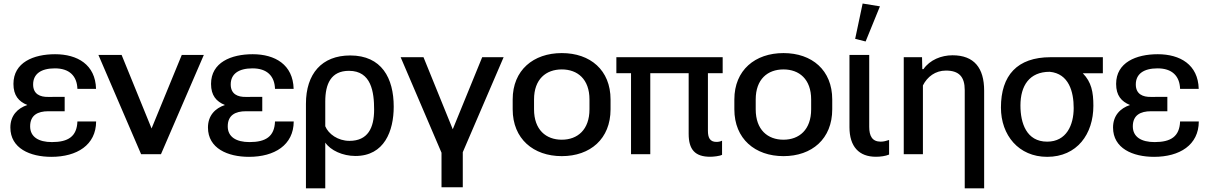

<svg xmlns="http://www.w3.org/2000/svg" viewBox="-20 -857 6694 1067"><path d="M265.6 14.6C407.2 14.6 513.7 -50.8 514.2 -182.1H410.2C407.2 -98.6 358.9 -67.4 268.6 -67.4C194.3 -67.4 147.5 -96.2 147.5 -154.8C147.5 -216.8 189.5 -238.8 248.5 -238.8H339.4V-318.8L248.5 -318.4C202.6 -317.4 164.1 -334 164.1 -387.7C164.1 -446.3 208 -477.1 285.2 -477.1C365.2 -477.1 407.7 -435.1 410.2 -363.3H513.7C510.3 -498 410.2 -555.7 286.1 -555.7C166.5 -555.7 54.7 -510.3 54.7 -390.6C54.7 -326.2 84 -293 131.8 -273.4C77.1 -255.4 37.6 -214.4 37.6 -148.4C37.6 -32.2 147.5 14.6 265.6 14.6Z M874.5 0 1112.8 -551.8H990.2L822.3 -143.1L655.8 -551.8H526.9L764.2 0Z M1363.8 14.6C1505.4 14.6 1611.8 -50.8 1612.3 -182.1H1508.3C1505.4 -98.6 1457 -67.4 1366.7 -67.4C1292.5 -67.4 1245.6 -96.2 1245.6 -154.8C1245.6 -216.8 1287.6 -238.8 1346.7 -238.8H1437.5V-318.8L1346.7 -318.4C1300.8 -317.4 1262.2 -334 1262.2 -387.7C1262.2 -446.3 1306.2 -477.1 1383.3 -477.1C1463.4 -477.1 1505.9 -435.1 1508.3 -363.3H1611.8C1608.4 -498 1508.3 -555.7 1384.3 -555.7C1264.6 -555.7 1152.8 -510.3 1152.8 -390.6C1152.8 -326.2 1182.1 -293 1230 -273.4C1175.3 -255.4 1135.7 -214.4 1135.7 -148.4C1135.7 -32.2 1245.6 14.6 1363.8 14.6Z M1680.2 189.5H1787.6V-64.5C1816.9 -21.5 1884.3 9.8 1955.1 9.8C2116.2 9.8 2168 -129.4 2168 -264.2C2168 -422.9 2101.1 -548.8 1926.3 -548.8C1768.1 -548.8 1680.2 -446.8 1680.2 -280.3ZM1921.9 -74.2C1857.4 -74.2 1805.2 -112.8 1787.6 -155.3V-293C1787.6 -390.6 1819.3 -463.4 1919.4 -463.4C2043.9 -463.4 2059.1 -344.7 2059.1 -248C2059.1 -145.5 2023.9 -74.2 1921.9 -74.2Z M2551.8 183.6V-11.2L2778.8 -539.1H2659.7L2496.1 -138.7L2333.5 -539.1H2206.5L2433.6 -8.3V183.6Z M3102.1 10.7C3260.3 10.7 3373 -85.4 3373 -249.5V-304.2C3373 -467.3 3260.3 -562 3102.1 -562C2944.3 -562 2829.1 -467.3 2829.1 -304.2V-249.5C2829.1 -85.4 2944.3 10.7 3102.1 10.7ZM3102.1 -80.6C3014.2 -80.6 2947.8 -135.7 2947.8 -249.5V-304.2C2947.8 -417 3014.2 -471.2 3102.1 -471.2C3189.5 -471.2 3255.9 -417 3255.9 -304.2V-249.5C3255.9 -136.2 3189.5 -80.6 3102.1 -80.6Z M3405.3 -450.2H3486.8V0H3593.8V-450.2H3807.1V-113.3C3807.1 -26.4 3841.8 14.2 3926.8 14.2C3943.8 14.2 3978.5 10.7 3992.7 3.4V-75.2C3982.9 -70.3 3972.2 -68.4 3961.4 -68.4C3924.3 -68.4 3914.1 -93.3 3914.1 -130.4V-450.2H3996.1V-539.1H3405.3Z M4334 10.7C4492.2 10.7 4605 -85.4 4605 -249.5V-304.2C4605 -467.3 4492.2 -562 4334 -562C4176.3 -562 4061 -467.3 4061 -304.2V-249.5C4061 -85.4 4176.3 10.7 4334 10.7ZM4334 -80.6C4246.1 -80.6 4179.7 -135.7 4179.7 -249.5V-304.2C4179.7 -417 4246.1 -471.2 4334 -471.2C4421.4 -471.2 4487.8 -417 4487.8 -304.2V-249.5C4487.8 -136.2 4421.4 -80.6 4334 -80.6Z M4847.7 14.2C4873 14.2 4901.4 10.3 4920.9 2V-79.1C4905.8 -74.2 4891.1 -69.8 4874.5 -69.8C4827.1 -69.8 4810.5 -101.1 4810.5 -152.3V-551.8H4700.7V-150.4C4700.7 -42 4753.9 14.2 4847.7 14.2ZM4790.5 -626.5 4870.1 -821.8 4773.9 -837.4 4732.4 -641.1Z M5341.3 189.5H5449.2V-353C5449.2 -479 5394 -549.8 5273.4 -549.8C5211.4 -549.8 5147.5 -524.4 5111.8 -472.7H5105.5L5104 -539.1H5002.4V0H5108.9V-382.3C5133.3 -430.7 5178.2 -464.8 5236.8 -464.8C5309.1 -464.8 5341.3 -430.7 5341.3 -356.4Z M5799.3 14.6C5965.8 14.6 6056.2 -112.3 6056.2 -269C6056.2 -345.7 6045.4 -400.9 5997.6 -449.7H6108.9V-539.1H5818.8C5632.8 -539.1 5542.5 -438 5542.5 -259.3C5542.5 -105.5 5641.1 14.6 5799.3 14.6ZM5799.3 -69.8C5684.1 -69.8 5650.9 -173.3 5650.9 -270.5C5650.9 -380.4 5700.2 -458 5813.5 -458C5920.4 -448.2 5946.8 -346.2 5946.8 -256.8C5946.8 -163.1 5907.2 -69.8 5799.3 -69.8Z M6393.6 14.6C6535.2 14.6 6641.6 -50.8 6642.1 -182.1H6538.1C6535.2 -98.6 6486.8 -67.4 6396.5 -67.4C6322.3 -67.4 6275.4 -96.2 6275.4 -154.8C6275.4 -216.8 6317.4 -238.8 6376.5 -238.8H6467.3V-318.8L6376.5 -318.4C6330.6 -317.4 6292 -334 6292 -387.7C6292 -446.3 6335.9 -477.1 6413.1 -477.1C6493.2 -477.1 6535.6 -435.1 6538.1 -363.3H6641.6C6638.2 -498 6538.1 -555.7 6414.1 -555.7C6294.4 -555.7 6182.6 -510.3 6182.6 -390.6C6182.6 -326.2 6211.9 -293 6259.8 -273.4C6205.1 -255.4 6165.5 -214.4 6165.5 -148.4C6165.5 -32.2 6275.4 14.6 6393.6 14.6Z"/></svg>

Font: Winston Medium
Style: Regular
Weight: 500
Designer: Vernon Adams, Kim Jin-seong, David Berlow, Cristiano Sobral
Foundry: The Winston Project Authors
Version: Version 3.004